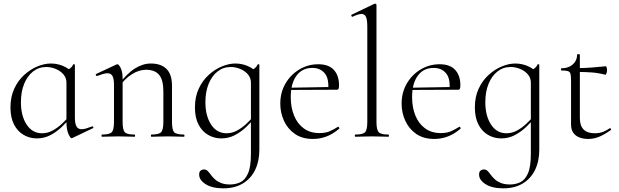

<svg xmlns="http://www.w3.org/2000/svg" viewBox="-20 -745 3374 1046"><path d="M180 9Q142 9 109 -10Q76 -29 56.5 -66.5Q37 -104 37 -160Q37 -217 57.5 -261.5Q78 -306 111.5 -336.5Q145 -367 183.5 -383Q222 -399 257 -399Q292 -399 324 -385.5Q356 -372 374 -349L342 -295Q342 -321 325.5 -340Q309 -359 283.5 -369.5Q258 -380 232 -380Q191 -380 160 -355.5Q129 -331 111.5 -288Q94 -245 94 -188Q94 -114 125 -66.5Q156 -19 209 -19Q239 -19 266 -33.5Q293 -48 316 -69.5Q339 -91 358 -113L366 -106Q344 -80 316.5 -53.5Q289 -27 255 -9Q221 9 180 9ZM370 8Q363 8 352.5 -16Q342 -40 342 -80V-361Q356 -368 364 -374Q372 -380 379 -394Q380 -396 384 -395Q388 -394 388 -392V-106Q388 -72 396.5 -56.5Q405 -41 425 -41Q436 -41 449 -45Q462 -49 481 -56Q486 -58 488 -53Q490 -48 485 -46L374 7Q372 8 370 8Z M805 0Q802 0 802 -6Q802 -12 805 -12Q846 -12 858 -25Q870 -38 870 -81V-248Q870 -309 847 -337Q824 -365 775 -365Q737 -365 697.5 -340Q658 -315 629 -271L625 -283Q672 -345 715 -372Q758 -399 802 -399Q857 -399 887 -369.5Q917 -340 917 -278V-81Q917 -38 928.5 -25Q940 -12 982 -12Q985 -12 985 -6Q985 0 982 0Q965 0 942 -1Q919 -2 894 -2Q869 -2 845.5 -1Q822 0 805 0ZM536 0Q533 0 533 -6Q533 -12 536 -12Q577 -12 589 -25Q601 -38 601 -81V-281Q601 -315 593 -330.5Q585 -346 565 -346Q555 -346 541 -342Q527 -338 509 -331Q505 -330 502.5 -335Q500 -340 504 -342L615 -394Q617 -395 620 -395Q627 -395 637.5 -374.5Q648 -354 648 -315V-81Q648 -38 659.5 -25Q671 -12 713 -12Q716 -12 716 -6Q716 0 713 0Q696 0 673 -1Q650 -2 625 -2Q600 -2 576.5 -1Q553 0 536 0Z M1197 281Q1136 281 1100.5 258.5Q1065 236 1065 206Q1065 190 1073.5 184Q1082 178 1090 178Q1103 178 1111.5 186.5Q1120 195 1128.5 207Q1137 219 1150 231Q1163 243 1183 251.5Q1203 260 1234 260Q1263 260 1289 248Q1315 236 1331 200Q1347 164 1347 94V-361Q1361 -368 1369 -374Q1377 -380 1384 -394Q1385 -396 1389 -395Q1393 -394 1393 -392V70Q1393 133 1370 180.5Q1347 228 1303 254.5Q1259 281 1197 281ZM1185 9Q1147 9 1114 -10Q1081 -29 1061.5 -66.5Q1042 -104 1042 -160Q1042 -217 1062.5 -261.5Q1083 -306 1116.5 -336.5Q1150 -367 1188.5 -383Q1227 -399 1262 -399Q1297 -399 1329 -385.5Q1361 -372 1379 -349L1347 -295Q1347 -321 1330.5 -340Q1314 -359 1288.5 -369.5Q1263 -380 1237 -380Q1196 -380 1165 -355.5Q1134 -331 1116.5 -288Q1099 -245 1099 -188Q1099 -114 1130 -66.5Q1161 -19 1214 -19Q1244 -19 1271 -33.5Q1298 -48 1321 -69.5Q1344 -91 1363 -113L1371 -106Q1349 -80 1321.5 -53.5Q1294 -27 1260 -9Q1226 9 1185 9Z M1685 12Q1626 12 1586.5 -15.5Q1547 -43 1527 -87Q1507 -131 1507 -180Q1507 -241 1535 -289.5Q1563 -338 1610.5 -366.5Q1658 -395 1714 -395Q1771 -395 1799 -364Q1827 -333 1827 -281Q1827 -268 1824.5 -262Q1822 -256 1815 -256H1768Q1773 -318 1748.5 -346.5Q1724 -375 1682 -375Q1626 -375 1595 -332.5Q1564 -290 1564 -216Q1564 -160 1582 -115.5Q1600 -71 1635 -45.5Q1670 -20 1720 -20Q1755 -20 1777.5 -30.5Q1800 -41 1821 -54Q1823 -56 1826.5 -51.5Q1830 -47 1828 -44Q1793 -14 1757.5 -1Q1722 12 1685 12ZM1551 -255 1550 -267 1778 -271V-256Z M1916 0Q1913 0 1913 -6Q1913 -12 1916 -12Q1957 -12 1969 -25Q1981 -38 1981 -81V-600Q1981 -636 1974 -652.5Q1967 -669 1949 -669Q1933 -669 1901 -654Q1897 -652 1894.5 -658Q1892 -664 1896 -665L2019 -724Q2021 -725 2024 -725Q2026 -725 2028.5 -723Q2031 -721 2031 -718V-81Q2031 -39 2042.5 -25.5Q2054 -12 2096 -12Q2099 -12 2099 -6Q2099 0 2096 0Q2079 0 2055.5 -1Q2032 -2 2006 -2Q1981 -2 1957 -1Q1933 0 1916 0Z M2346 12Q2287 12 2247.5 -15.5Q2208 -43 2188 -87Q2168 -131 2168 -180Q2168 -241 2196 -289.5Q2224 -338 2271.5 -366.5Q2319 -395 2375 -395Q2432 -395 2460 -364Q2488 -333 2488 -281Q2488 -268 2485.5 -262Q2483 -256 2476 -256H2429Q2434 -318 2409.5 -346.5Q2385 -375 2343 -375Q2287 -375 2256 -332.5Q2225 -290 2225 -216Q2225 -160 2243 -115.5Q2261 -71 2296 -45.5Q2331 -20 2381 -20Q2416 -20 2438.5 -30.5Q2461 -41 2482 -54Q2484 -56 2487.5 -51.5Q2491 -47 2489 -44Q2454 -14 2418.5 -1Q2383 12 2346 12ZM2212 -255 2211 -267 2439 -271V-256Z M2722 281Q2661 281 2625.5 258.5Q2590 236 2590 206Q2590 190 2598.5 184Q2607 178 2615 178Q2628 178 2636.5 186.5Q2645 195 2653.5 207Q2662 219 2675 231Q2688 243 2708 251.5Q2728 260 2759 260Q2788 260 2814 248Q2840 236 2856 200Q2872 164 2872 94V-361Q2886 -368 2894 -374Q2902 -380 2909 -394Q2910 -396 2914 -395Q2918 -394 2918 -392V70Q2918 133 2895 180.5Q2872 228 2828 254.5Q2784 281 2722 281ZM2710 9Q2672 9 2639 -10Q2606 -29 2586.5 -66.5Q2567 -104 2567 -160Q2567 -217 2587.5 -261.5Q2608 -306 2641.5 -336.5Q2675 -367 2713.5 -383Q2752 -399 2787 -399Q2822 -399 2854 -385.5Q2886 -372 2904 -349L2872 -295Q2872 -321 2855.5 -340Q2839 -359 2813.5 -369.5Q2788 -380 2762 -380Q2721 -380 2690 -355.5Q2659 -331 2641.5 -288Q2624 -245 2624 -188Q2624 -114 2655 -66.5Q2686 -19 2739 -19Q2769 -19 2796 -33.5Q2823 -48 2846 -69.5Q2869 -91 2888 -113L2896 -106Q2874 -80 2846.5 -53.5Q2819 -27 2785 -9Q2751 9 2710 9Z M3184 12Q3160 12 3138.5 4.5Q3117 -3 3104 -20.5Q3091 -38 3091 -68V-306Q3091 -331 3088 -342.5Q3085 -354 3074 -357.5Q3063 -361 3039 -361Q3036 -361 3036 -367Q3036 -373 3039 -373Q3077 -373 3100.5 -394Q3124 -415 3124 -447Q3124 -450 3131.5 -450Q3139 -450 3139 -447V-102Q3139 -60 3159.5 -39.5Q3180 -19 3220 -19Q3247 -19 3267.5 -27.5Q3288 -36 3301 -46Q3305 -48 3308 -43.5Q3311 -39 3307 -36Q3270 -10 3242 1Q3214 12 3184 12ZM3277 -338Q3238 -348 3202.5 -350.5Q3167 -353 3127 -353V-374Q3166 -374 3202.5 -377Q3239 -380 3280 -384Q3283 -384 3285 -377.5Q3287 -371 3287 -361Q3287 -354 3284 -345.5Q3281 -337 3277 -338Z"/></svg>

Font: Cormorant Infant Light
Style: Regular
Weight: 300
Designer: Christian Thalmann (Catharsis Fonts)
Foundry: Catharsis Fonts
Version: Version 4.001